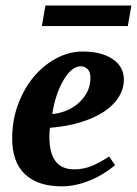

<svg xmlns="http://www.w3.org/2000/svg" viewBox="-20 -655 489 685"><path d="M421.9 -371.1Q421.9 -327.1 389.6 -290Q357.4 -252.9 296.6 -229Q235.8 -205.1 158.7 -199.2Q156.2 -189.5 156.2 -166Q156.2 -50.8 244.6 -50.8Q280.8 -50.8 311.5 -64.7Q342.3 -78.6 369.1 -96.7L390.6 -65.9Q347.7 -29.8 297.4 -10Q247.1 9.8 200.7 9.8Q114.3 9.8 68.8 -33.7Q23.4 -77.1 23.4 -161.1Q23.4 -245.1 59.1 -316.9Q94.7 -388.7 153.3 -429.9Q211.9 -471.2 274.9 -471.2Q342.3 -471.2 382.1 -444.1Q421.9 -417 421.9 -371.1ZM166.5 -248Q226.1 -254.4 264.4 -291.3Q302.7 -328.1 302.7 -377.4Q302.7 -397.9 292.7 -408.2Q282.7 -418.5 269 -418.5Q235.4 -418.5 206.3 -368.7Q177.2 -318.8 166.5 -248ZM129.4 -562 142.1 -635.3H448.7L436 -562Z"/></svg>

Font: Liberation Serif
Style: Bold Italic
Weight: 700
Italic angle: -16.333°
Designer: Steve Matteson
Foundry: Ascender Corporation
Version: Version 2.1.5